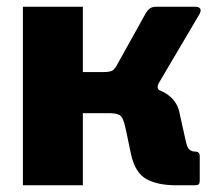

<svg xmlns="http://www.w3.org/2000/svg" viewBox="-20 -550 653 570"><path d="M48 0V-530H226V-336H316L390 -296Q441 -292 472.5 -272.5Q504 -253 512 -219L532 -129Q536 -111 543 -105.5Q550 -100 559 -100Q573 -100 573 -87V-14Q573 -6 570 -3Q567 0 559 0H502Q448 0 414.5 -18.5Q381 -37 369 -92L353 -168Q346 -202 335.5 -208Q325 -214 305 -214H226V0ZM286 -265V-336Q309 -336 316 -342Q323 -348 330 -362L409 -504Q415 -516 422.5 -523Q430 -530 444 -530H559Q571 -530 574.5 -524Q578 -518 571 -506L453 -306Q448 -298 448 -291.5Q448 -285 455 -281Z"/></svg>

Font: Libre Franklin ExtraBold
Style: Regular
Weight: 800
Designer: Pablo Impallari, Rodrigo Fuenzalida, Nhung Nguyen
Foundry: Impallari Type
Version: Version 3.000